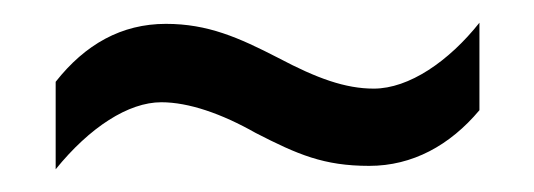

<svg xmlns="http://www.w3.org/2000/svg" viewBox="-20 -437 470 169"><path d="M205 -320C242 -301 265 -291 305 -291C343 -291 376 -309 402 -340V-417C375 -383 340 -359 309 -359C284 -359 259 -368 225 -386C190 -404 163 -416 126 -416C87 -416 55 -398 29 -365V-288C59 -325 93 -347 122 -347C146 -347 175 -337 205 -320Z"/></svg>

Font: Noto Sans Gujarati UI ExtraCondensed
Style: Regular
Weight: 400
Width: 2
Designer: Jelle Bosma - Monotype Design Team, Universal Thirst
Foundry: Monotype Imaging Inc.
Version: Version 2.106